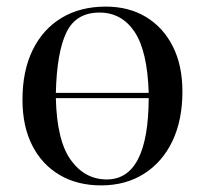

<svg xmlns="http://www.w3.org/2000/svg" viewBox="-20 -547 620 581"><path d="M286 14Q214 14 160.5 -17.5Q107 -49 77.5 -107Q48 -165 48 -245Q48 -333 79 -396Q110 -459 166.5 -493Q223 -527 300 -527Q370 -527 422 -495.5Q474 -464 503 -406.5Q532 -349 532 -270Q532 -183 501.5 -119.5Q471 -56 415.5 -21Q360 14 286 14ZM149 -266H430Q426 -393 387 -451Q348 -509 281 -509Q210 -509 181 -449Q152 -389 149 -266ZM303 -4Q429 -4 430 -250H149Q152 -121 194.5 -62.5Q237 -4 303 -4Z"/></svg>

Font: Literata 72pt
Style: Regular
Weight: 400
Designer: Latin by Veronika Burian and Jose Scaglione. Greek by Irene Vlachou. Cyrillic by Vera Evstafieva.
Foundry: TypeTogether
Version: Version 3.002